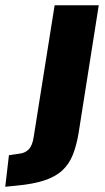

<svg xmlns="http://www.w3.org/2000/svg" viewBox="-120 -518 400 731"><path d="M-100 193 -86 73 -46 67Q-25 65 -11 51Q3 37 8 5L88 -498H256L179 -10Q171 37 157 72Q143 107 117 131Q91 155 48.5 169Q6 183 -59 189Z"/></svg>

Font: Nunito Sans 10pt Condensed Black
Style: Italic
Weight: 900
Width: 3
Italic angle: -9°
Designer: Vernon Adams
Foundry: Vernon Adams
Version: Version 3.101;gftools[0.9.27]